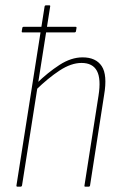

<svg xmlns="http://www.w3.org/2000/svg" viewBox="-20 -703 457 723"><path d="M65 -581Q61 -581 62 -586L64 -598Q65 -602 69 -602H265Q269 -602 268 -597L266 -585Q265 -581 260 -581H133ZM46 0Q41 0 42 -5L148 -679Q149 -683 154 -683H165Q170 -683 169 -679L63 -5Q62 0 57 0ZM302 0Q297 0 298 -4L351 -343Q361 -406 345 -436Q329 -466 287 -466Q248 -466 204.5 -437.5Q161 -409 115 -364L118 -389Q160 -430 204 -458.5Q248 -487 291 -487Q341 -487 363 -454Q385 -421 372 -345L319 -4Q318 0 313 0Z"/></svg>

Font: Sofia Sans Condensed Thin
Style: Italic
Weight: 250
Italic angle: -9°
Version: Version 4.100